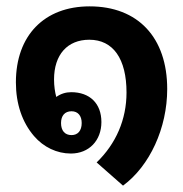

<svg xmlns="http://www.w3.org/2000/svg" viewBox="-20 -506 576 604"><path d="M367 78C451 16 506 -103 506 -226C506 -388 414 -486 262 -486C119 -486 30 -394 30 -247C30 -179 50 -121 87 -78C117 -43 159 -23 203 -23C260 -23 299 -64 299 -122C299 -181 262 -216 204 -216C187 -216 171 -211 157 -201C153 -216 150 -235 150 -256C150 -334 192 -381 261 -381C336 -381 378 -321 378 -215C378 -130 345 -54 284 5ZM205 -81C184 -81 172 -95 172 -119C172 -142 184 -156 205 -156C225 -156 237 -142 237 -119C237 -95 225 -81 205 -81Z"/></svg>

Font: Noto Sans Thai Looped UI Narrow
Style: Bold
Weight: 700
Width: 4
Designer: Cadson Demak Team
Foundry: Cadson Demak Co., Ltd.
Version: Version 1.000